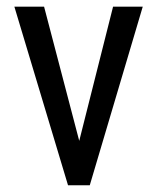

<svg xmlns="http://www.w3.org/2000/svg" viewBox="-20 -548 468 568"><path d="M214.4 -131.3 110.4 -528.3H22.5L181.2 0H245.6L402.3 -528.3H314.5Z"/></svg>

Font: Roboto Condensed
Style: Regular
Weight: 400
Designer: Google
Version: Version 2.134; 2016